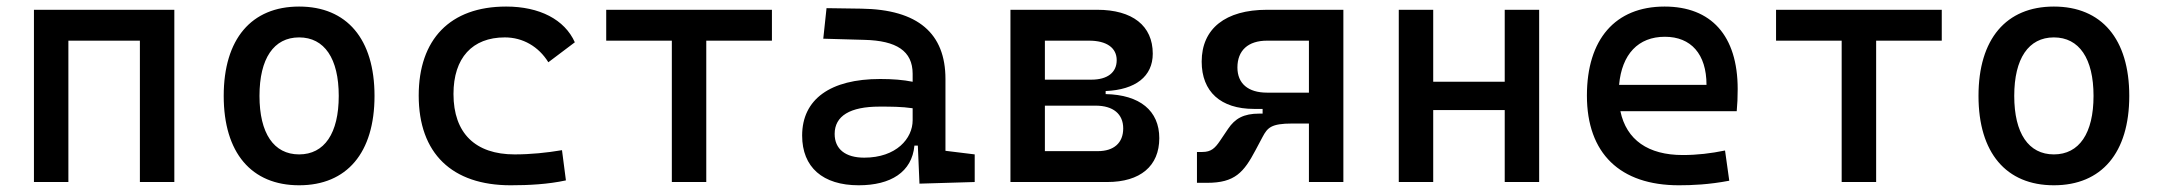

<svg xmlns="http://www.w3.org/2000/svg" viewBox="-20 -547 6485 577"><path d="M400.4 0H503.9V-517.6H82V0H185.5V-424.8H400.4Z M878.9 9.8C1022.5 9.8 1105.5 -87.9 1105.5 -258.8C1105.5 -429.7 1022.5 -527.3 878.9 -527.3C735.4 -527.3 652.3 -429.7 652.3 -258.8C652.3 -87.9 735.4 9.8 878.9 9.8ZM878.9 -83C802.7 -83 759.8 -146.5 759.8 -258.8C759.8 -371.1 802.7 -434.6 878.9 -434.6C955.1 -434.6 998 -371.1 998 -258.8C998 -146.5 955.1 -83 878.9 -83Z M1514.6 9.8C1568.8 9.8 1627 6.8 1680.7 -4.9L1668.9 -95.7C1623 -87.9 1574.7 -83 1526.4 -83C1408.7 -83 1342.8 -146.5 1342.8 -264.6C1342.8 -373 1399.4 -434.6 1497.1 -434.6C1551.3 -434.6 1598.6 -407.2 1627.9 -359.9L1707.5 -419.9C1676.8 -488.3 1601.6 -527.3 1501 -527.3C1332.5 -527.3 1238.3 -428.7 1238.3 -259.8C1238.3 -85.9 1338.4 9.8 1514.6 9.8Z M1999 0H2102.5V-424.8H2299.8V-517.6H1801.8V-424.8H1999Z M2743.2 4.9 2909.2 0V-83L2821.3 -93.8V-309.6C2821.3 -446.3 2739.3 -518.6 2568.4 -521L2463.9 -522.5L2454.1 -430.7L2578.1 -427.2C2673.8 -424.8 2722.7 -394 2722.7 -325.2V-301.3C2694.3 -307.1 2662.1 -309.6 2625 -309.6C2475.6 -309.6 2390.6 -249 2390.6 -139.6C2390.6 -44.4 2452.6 9.8 2560.5 9.8C2656.7 9.8 2720.7 -29.8 2728 -109.4H2738.3ZM2722.7 -221.7V-185.5C2722.7 -130.9 2673.8 -73.2 2577.1 -73.2C2520.5 -73.2 2488.3 -99.1 2488.3 -144.5C2488.3 -198.7 2534.7 -226.6 2623 -226.6C2656.7 -226.6 2689.5 -226.6 2722.7 -221.7Z M3016.6 0H3307.6C3406.7 0 3463.9 -47.9 3463.9 -131.8C3463.9 -214.4 3405.3 -262.2 3302.7 -264.2V-273.4C3392.6 -277.3 3444.3 -317.4 3444.3 -385.7C3444.3 -469.7 3383.3 -517.6 3277.3 -517.6H3016.6ZM3120.1 -92.8V-229.5H3272.5C3325.2 -229.5 3355.5 -204.6 3355.5 -161.1C3355.5 -117.7 3327.6 -92.8 3279.3 -92.8ZM3120.1 -307.6V-424.8H3252.9C3305.7 -424.8 3335.9 -403.3 3335.9 -366.2C3335.9 -329.1 3308.1 -307.6 3259.8 -307.6Z M3748.5 -219.7H3774.4V-205.6H3764.6C3716.8 -205.6 3691.4 -190.4 3670.9 -160.2L3646.5 -124C3631.3 -101.6 3619.6 -90.3 3593.3 -90.3H3577.1V2.4H3607.9C3690.9 2.4 3717.8 -28.8 3753.4 -96.2L3774.4 -135.7C3789.1 -163.1 3799.8 -175.8 3863.3 -175.8H3913.6V0H4017.1V-517.6H3787.6C3662.6 -517.6 3591.3 -460.9 3591.3 -361.8C3591.3 -271.5 3648.4 -219.7 3748.5 -219.7ZM3913.6 -268.6H3787.6C3731 -268.6 3698.7 -295.9 3698.7 -344.2C3698.7 -395.5 3731 -424.8 3787.6 -424.8H3913.6Z M4502 0H4605.5V-517.6H4502V-301.3H4287.1V-517.6H4183.6V0H4287.1V-216.3H4502Z M5025.4 9.8C5064.5 9.8 5115.2 7.8 5176.8 -3.9L5164.1 -94.7C5121.1 -85.9 5080.1 -81.1 5037.1 -81.1C4933.1 -81.1 4867.7 -126.5 4849.6 -212.9H5199.2C5201.2 -233.4 5202.1 -254.9 5202.1 -279.3C5202.1 -440.4 5122.1 -527.3 4982.4 -527.3C4834 -527.3 4749 -428.7 4749 -259.8C4749 -85.9 4848.6 9.8 5025.4 9.8ZM4845.7 -292C4854 -384.3 4903.3 -436.5 4983.4 -436.5C5061.5 -436.5 5108.4 -384.8 5108.4 -292Z M5514.6 0H5618.2V-424.8H5815.4V-517.6H5317.4V-424.8H5514.6Z M6152.3 9.8C6295.9 9.8 6378.9 -87.9 6378.9 -258.8C6378.9 -429.7 6295.9 -527.3 6152.3 -527.3C6008.8 -527.3 5925.8 -429.7 5925.8 -258.8C5925.8 -87.9 6008.8 9.8 6152.3 9.8ZM6152.3 -83C6076.2 -83 6033.2 -146.5 6033.2 -258.8C6033.2 -371.1 6076.2 -434.6 6152.3 -434.6C6228.5 -434.6 6271.5 -371.1 6271.5 -258.8C6271.5 -146.5 6228.5 -83 6152.3 -83Z"/></svg>

Font: Cascadia Mono NF
Style: Regular
Weight: 400
Monospace: yes
Designer: Aaron Bell
Foundry: Saja Typeworks
Version: Version 2404.023